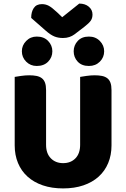

<svg xmlns="http://www.w3.org/2000/svg" viewBox="-20 -1035 704 1071"><path d="M602 -224Q602 -170 583.5 -125.5Q565 -81 530 -49.5Q495 -18 445 -1Q395 16 332 16Q269 16 219 -1Q169 -18 134 -49.5Q99 -81 80.5 -125.5Q62 -170 62 -224V-606Q73 -608 97 -611.5Q121 -615 143 -615Q166 -615 183.5 -611.5Q201 -608 213 -599Q225 -590 231 -574Q237 -558 237 -532V-227Q237 -179 263.5 -152Q290 -125 332 -125Q375 -125 401 -152Q427 -179 427 -227V-606Q438 -608 462 -611.5Q486 -615 508 -615Q531 -615 548.5 -611.5Q566 -608 578 -599Q590 -590 596 -574Q602 -558 602 -532ZM327 -939 422 -1015Q455 -1015 475.5 -997.5Q496 -980 496 -954Q496 -934 486.5 -920Q477 -906 450 -885L395 -843Q383 -834 367 -828.5Q351 -823 331 -823Q304 -823 282.5 -832Q261 -841 235 -864L154 -935Q154 -969 168.5 -990.5Q183 -1012 214 -1012Q234 -1012 251.5 -1003Q269 -994 301 -964ZM391 -749Q391 -782 413.5 -806.5Q436 -831 476 -831Q513 -831 537 -806.5Q561 -782 561 -749Q561 -715 537 -691Q513 -667 476 -667Q436 -667 413.5 -691Q391 -715 391 -749ZM102 -749Q102 -782 126 -806.5Q150 -831 185 -831Q225 -831 248.5 -806.5Q272 -782 272 -749Q272 -715 248.5 -691Q225 -667 185 -667Q150 -667 126 -691Q102 -715 102 -749Z"/></svg>

Font: Baloo Tamma
Style: Regular
Weight: 400
Designer: Divya Kowshik and Ek Type
Foundry: Ek Type
Version: Version 1.443;PS 1.000;hotconv 16.6.51;makeotf.lib2.5.65220;